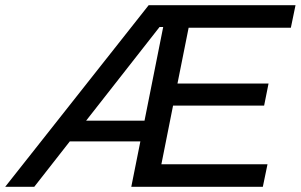

<svg xmlns="http://www.w3.org/2000/svg" viewBox="-75 -720 1159 740"><path d="M652 -613 609 -398H960L943 -313H592L547 -87H956L938 0H431L466 -175H194L57 0H-55L498 -700H1064L1046 -613ZM554 -616H540L257 -255H482Z"/></svg>

Font: Idrija
Style: Italic
Weight: 500
Italic angle: -11.3°
Designer: Julieta Ulanovsky
Foundry: Julieta Ulanovsky
Version: Version 7.200